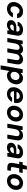

<svg xmlns="http://www.w3.org/2000/svg" viewBox="2673 -3352 899 6285"><g transform="rotate(90 3122.5 -209.5)"><path d="M265 12Q197 12 146.5 -16.5Q96 -45 70 -95.5Q44 -146 47 -213Q49 -276 73.5 -331Q98 -386 140 -427Q182 -468 237 -491Q292 -514 357 -514Q454 -514 512 -462Q570 -410 570 -319H428Q426 -357 401 -378Q376 -399 337 -399Q296 -399 262.5 -376Q229 -353 208.5 -314Q188 -275 186 -224Q185 -196 191.5 -173.5Q198 -151 210.5 -135.5Q223 -120 242 -111.5Q261 -103 284 -103Q311 -103 334.5 -112.5Q358 -122 376.5 -140Q395 -158 404 -183H547Q526 -125 484 -81Q442 -37 386 -12.5Q330 12 265 12Z M799 12Q742 12 706 -6Q670 -24 653.5 -55.5Q637 -87 639 -125Q640 -177 670.5 -215Q701 -253 755.5 -274Q810 -295 884 -295H1008Q1014 -332 1008.5 -356.5Q1003 -381 984 -392.5Q965 -404 930 -404Q893 -404 863 -387.5Q833 -371 821 -337H689Q704 -391 741.5 -430.5Q779 -470 832.5 -492Q886 -514 950 -514Q1021 -514 1068.5 -490Q1116 -466 1136.5 -420.5Q1157 -375 1145 -311L1091 0H972L974 -75Q960 -57 942 -40.5Q924 -24 902 -12.5Q880 -1 854.5 5.5Q829 12 799 12ZM849 -92Q875 -92 897.5 -101.5Q920 -111 938.5 -127.5Q957 -144 969.5 -165.5Q982 -187 987 -211V-212H884Q854 -212 831.5 -203.5Q809 -195 797 -179.5Q785 -164 785 -143Q784 -118 801.5 -105Q819 -92 849 -92Z M1223 0 1311 -502H1430L1429 -433Q1458 -470 1498.5 -492Q1539 -514 1590 -514Q1627 -514 1656.5 -504Q1686 -494 1706.5 -474.5Q1727 -455 1738 -426Q1772 -467 1819 -490.5Q1866 -514 1919 -514Q1983 -514 2023.5 -488Q2064 -462 2080 -411.5Q2096 -361 2082 -288L2032 0H1897L1946 -275Q1956 -336 1936.5 -368Q1917 -400 1870 -400Q1841 -400 1815.5 -386Q1790 -372 1772 -345Q1754 -318 1745 -280L1695 0H1561L1609 -275Q1620 -336 1600.5 -368Q1581 -400 1533 -400Q1503 -400 1476.5 -384Q1450 -368 1431.5 -338Q1413 -308 1405 -266L1358 0Z M2119 220 2246 -502H2367L2369 -433Q2389 -457 2414 -475Q2439 -493 2470.5 -503.5Q2502 -514 2541 -514Q2604 -514 2649.5 -484Q2695 -454 2719 -403Q2743 -352 2740 -287Q2738 -225 2715 -170.5Q2692 -116 2653 -75Q2614 -34 2563.5 -11Q2513 12 2454 12Q2418 12 2388.5 2Q2359 -8 2338 -26Q2317 -44 2304 -66L2254 220ZM2445 -106Q2488 -106 2522.5 -127Q2557 -148 2578 -185Q2599 -222 2601 -269Q2602 -305 2588.5 -334Q2575 -363 2549.5 -379.5Q2524 -396 2488 -396Q2444 -396 2409.5 -374.5Q2375 -353 2354 -315.5Q2333 -278 2331 -230Q2329 -194 2343 -165.5Q2357 -137 2383 -121.5Q2409 -106 2445 -106Z M3052 12Q2983 12 2933.5 -15.5Q2884 -43 2858 -93.5Q2832 -144 2835 -211Q2837 -274 2860.5 -328.5Q2884 -383 2925 -425Q2966 -467 3021.5 -490.5Q3077 -514 3144 -514Q3212 -514 3260 -487Q3308 -460 3332 -412Q3356 -364 3354 -303Q3353 -281 3349 -258.5Q3345 -236 3340 -218H2931L2945 -301H3220Q3223 -334 3212 -357Q3201 -380 3178.5 -392.5Q3156 -405 3126 -405Q3091 -405 3059.5 -389Q3028 -373 3005.5 -341.5Q2983 -310 2975 -262L2970 -233Q2963 -193 2972.5 -163Q2982 -133 3007 -115.5Q3032 -98 3070 -98Q3107 -98 3134.5 -114Q3162 -130 3179 -156H3316Q3294 -108 3254 -70Q3214 -32 3162.5 -10Q3111 12 3052 12Z M3657 12Q3590 12 3540 -18Q3490 -48 3464 -100.5Q3438 -153 3440 -220Q3443 -283 3466 -336.5Q3489 -390 3530 -430Q3571 -470 3624.5 -492Q3678 -514 3739 -514Q3807 -514 3857 -484.5Q3907 -455 3934 -403Q3961 -351 3958 -283Q3956 -220 3932 -166.5Q3908 -113 3867.5 -73Q3827 -33 3773.5 -10.5Q3720 12 3657 12ZM3675 -105Q3716 -105 3747.5 -127Q3779 -149 3798.5 -188Q3818 -227 3819 -278Q3821 -316 3809 -342.5Q3797 -369 3774.5 -383Q3752 -397 3723 -397Q3684 -397 3652 -375Q3620 -353 3600.5 -314Q3581 -275 3579 -224Q3577 -186 3589.5 -159.5Q3602 -133 3624.5 -119Q3647 -105 3675 -105Z M4028 0 4116 -502H4235L4233 -423Q4263 -464 4309.5 -489Q4356 -514 4414 -514Q4479 -514 4517 -486.5Q4555 -459 4568.5 -408.5Q4582 -358 4570 -288L4519 0H4384L4433 -276Q4443 -335 4424 -367.5Q4405 -400 4350 -400Q4317 -400 4288 -384.5Q4259 -369 4239 -340Q4219 -311 4211 -269L4163 0Z M4813 12Q4756 12 4720 -6Q4684 -24 4667.5 -55.5Q4651 -87 4653 -125Q4654 -177 4684.5 -215Q4715 -253 4769.5 -274Q4824 -295 4898 -295H5022Q5028 -332 5022.5 -356.5Q5017 -381 4998 -392.5Q4979 -404 4944 -404Q4907 -404 4877 -387.5Q4847 -371 4835 -337H4703Q4718 -391 4755.5 -430.5Q4793 -470 4846.5 -492Q4900 -514 4964 -514Q5035 -514 5082.5 -490Q5130 -466 5150.5 -420.5Q5171 -375 5159 -311L5105 0H4986L4988 -75Q4974 -57 4956 -40.5Q4938 -24 4916 -12.5Q4894 -1 4868.5 5.5Q4843 12 4813 12ZM4863 -92Q4889 -92 4911.5 -101.5Q4934 -111 4952.5 -127.5Q4971 -144 4983.5 -165.5Q4996 -187 5001 -211V-212H4898Q4868 -212 4845.5 -203.5Q4823 -195 4811 -179.5Q4799 -164 4799 -143Q4798 -118 4815.5 -105Q4833 -92 4863 -92Z M5462 0Q5403 0 5366.5 -19Q5330 -38 5317.5 -77.5Q5305 -117 5315 -177L5353 -389H5270L5290 -502H5373L5412 -639H5533L5508 -502H5641L5621 -389H5488L5450 -176Q5444 -141 5458 -128Q5472 -115 5504 -115H5574L5553 0Z M5896 12Q5829 12 5779 -18Q5729 -48 5703 -100.5Q5677 -153 5679 -220Q5682 -283 5705 -336.5Q5728 -390 5769 -430Q5810 -470 5863.5 -492Q5917 -514 5978 -514Q6046 -514 6096 -484.5Q6146 -455 6173 -403Q6200 -351 6197 -283Q6195 -220 6171 -166.5Q6147 -113 6106.5 -73Q6066 -33 6012.5 -10.5Q5959 12 5896 12ZM5914 -105Q5955 -105 5986.5 -127Q6018 -149 6037.5 -188Q6057 -227 6058 -278Q6060 -316 6048 -342.5Q6036 -369 6013.5 -383Q5991 -397 5962 -397Q5923 -397 5891 -375Q5859 -353 5839.5 -314Q5820 -275 5818 -224Q5816 -186 5828.5 -159.5Q5841 -133 5863.5 -119Q5886 -105 5914 -105Z"/></g></svg>

Font: DM Sans 16pt
Style: Bold Italic
Weight: 700
Italic angle: -10°
Version: Version 4.004;gftools[0.9.30]